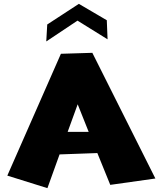

<svg xmlns="http://www.w3.org/2000/svg" viewBox="-20 -1006 843 996"><path d="M538 -802 382 -899 220 -791 225 -879 389 -986 534 -901ZM331 -322H440L383 -465ZM296 -727 459 -732 786 -80 552 -47 485 -212 289 -205 226 -30 18 -95Z"/></svg>

Font: LONDON PRESLEY
Style: Regular
Weight: 400
Version: Version 001.000